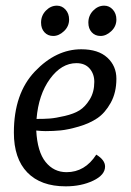

<svg xmlns="http://www.w3.org/2000/svg" viewBox="-20 -648 461 678"><path d="M320 -102Q351 -83 351 -60Q351 -30 309 -10Q267 10 212 10Q124 10 76.5 -39Q29 -88 29 -180Q29 -318 103.5 -396Q178 -474 267 -474Q327 -474 359 -444.5Q391 -415 391 -370Q391 -321 371 -285Q351 -249 323.5 -230.5Q296 -212 258 -201Q220 -190 194 -187.5Q168 -185 141 -185Q128 -185 108 -187Q112 -112 141 -76Q170 -40 215 -40Q280 -40 320 -102ZM313 -359Q313 -387 296.5 -406Q280 -425 250 -425Q197 -425 156.5 -369.5Q116 -314 109 -228Q137 -228 156.5 -229.5Q176 -231 208.5 -238.5Q241 -246 261 -258.5Q281 -271 297 -297Q313 -323 313 -359ZM168 -521Q149 -521 137 -534Q125 -547 125 -568Q125 -593 142 -610.5Q159 -628 181 -628Q199 -628 211.5 -614Q224 -600 224 -579Q224 -555 206 -538Q188 -521 168 -521ZM335 -521Q316 -521 304 -534Q292 -547 292 -568Q292 -593 309 -610.5Q326 -628 348 -628Q366 -628 378.5 -614Q391 -600 391 -579Q391 -555 373 -538Q355 -521 335 -521Z"/></svg>

Font: Overlock
Style: Italic
Weight: 400
Designer: Dario Muhafara
Foundry: Dario Manuel Muhafara
Version: Version 1.002